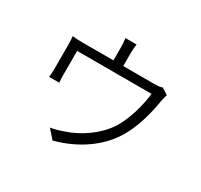

<svg xmlns="http://www.w3.org/2000/svg" viewBox="-168 -1020 1336 1274"><g transform="rotate(30 500.0 -382.5)"><path d="M877 -607 829 -638C817 -633 799 -630 763 -630H530V-726C530 -745 531 -769 535 -798H450C454 -769 455 -745 455 -726V-630H232C198 -630 168 -631 140 -634C144 -613 144 -580 144 -559C144 -525 144 -414 144 -383C144 -365 143 -338 140 -322H218C216 -337 215 -362 215 -379C215 -410 215 -521 215 -564H785C776 -479 744 -353 689 -266C627 -169 513 -92 409 -59C379 -48 344 -38 313 -33L371 33C555 -17 690 -119 764 -247C821 -343 851 -473 863 -550C867 -569 872 -594 877 -607Z"/></g></svg>

Font: Noto Sans CJK HK DemiLight
Style: Regular
Weight: 350
Designer: Ryoko NISHIZUKA 西塚涼子 (kana, bopomofo & ideographs); Paul D. Hunt (Latin, Greek & Cyrillic); Sandoll Communications 산돌커뮤니
Foundry: Adobe
Version: Version 2.004;hotconv 1.0.118;makeotfexe 2.5.65603